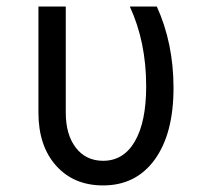

<svg xmlns="http://www.w3.org/2000/svg" viewBox="-20 -560 640 590"><path d="M461.9 -540Q513.2 -426.8 513.2 -290Q513.2 -149.4 455.6 -69.8Q397.9 9.8 296.9 9.8Q206.5 9.8 152.3 -51Q98.1 -111.8 98.1 -213.9V-540H182.1V-213.9Q182.1 -146 213.1 -106Q244.1 -65.9 296.9 -65.9Q359.9 -65.9 394.5 -125.7Q429.2 -185.5 429.2 -294.9Q429.2 -431.2 378.9 -540Z"/></svg>

Font: CommitMono
Style: Regular
Weight: 400
Monospace: yes
Designer: Eigil Nikolajsen
Foundry: Eigil Nikolajsen
Version: Version 1.143